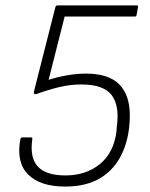

<svg xmlns="http://www.w3.org/2000/svg" viewBox="-20 -675 552 707"><path d="M220 12Q128 12 83.5 -32.5Q39 -77 55 -163Q57 -169 62 -169H93Q97 -169 98 -168Q99 -167 99 -163Q89 -94 119.5 -61.5Q150 -29 221 -29Q296 -29 347.5 -70.5Q399 -112 409 -192L410 -207Q421 -286 391 -325Q361 -364 279 -364Q239 -364 199 -354.5Q159 -345 115 -329Q109 -327 106.5 -329.5Q104 -332 105 -338L184 -649Q186 -655 191 -655H484Q490 -655 488 -648L483 -620Q482 -614 477 -614H218L159 -381Q193 -392 229 -398Q265 -404 296 -404Q380 -404 419 -364.5Q458 -325 458 -251Q458 -173 431 -113Q404 -53 351.5 -20.5Q299 12 220 12Z"/></svg>

Font: Sofia Sans ExtraLight
Style: Italic
Weight: 250
Italic angle: -9°
Version: Version 4.100-B